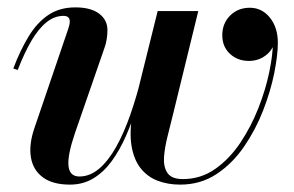

<svg xmlns="http://www.w3.org/2000/svg" viewBox="-20 -490 796 520"><path d="M468 10Q434.5 10 407 -0.5Q379.5 -11 361 -34.2Q342.5 -57.5 336.2 -95.2Q330 -133 339.5 -188L407 -460H517L450 -186Q442.5 -154.5 434.2 -122.5Q426 -90.5 424.2 -64Q422.5 -37.5 433.8 -21.2Q445 -5 475.5 -5Q523.5 -5 562.5 -32.2Q601.5 -59.5 630.8 -103.2Q660 -147 679.8 -197.2Q699.5 -247.5 709.2 -294.5Q719 -341.5 719 -374Q719 -409.5 702 -433Q685 -456.5 656.5 -456.5V-468Q678.5 -468 694 -456.8Q709.5 -445.5 717.8 -429.2Q726 -413 726 -397Q726 -363.5 704.8 -344.2Q683.5 -325 654 -325Q623.5 -325 602.8 -344.2Q582 -363.5 582 -394.5Q582 -426.5 603.2 -447.8Q624.5 -469 656.5 -469Q689.5 -469 711 -442.2Q732.5 -415.5 732.5 -374Q732.5 -341 722.8 -292.2Q713 -243.5 692.8 -191.2Q672.5 -139 641.2 -93.2Q610 -47.5 566.8 -18.8Q523.5 10 468 10ZM169.5 10Q122.5 10 96 -9.8Q69.5 -29.5 63.8 -63.5Q58 -97.5 72.5 -141L164.5 -411Q166 -415.5 167.5 -421.2Q169 -427 169 -431.5Q169 -447 152 -447Q127.5 -447 106 -429.8Q84.5 -412.5 65.2 -379.8Q46 -347 28 -300.5L16 -304.5Q35 -354.5 57.8 -391.8Q80.5 -429 111 -449.5Q141.5 -470 184 -470Q226 -470 248.5 -453Q271 -436 271 -408.5Q271 -397 269 -384Q267 -371 263 -360.5L182.5 -128Q162.5 -69 165.5 -40.5Q168.5 -12 195 -12Q223.5 -12 248.5 -33.2Q273.5 -54.5 294.5 -92Q315.5 -129.5 333 -179.5Q350.5 -229.5 364.5 -287H374.5Q364 -244 350.8 -201.5Q337.5 -159 320.8 -121Q304 -83 282.5 -53.5Q261 -24 233 -7Q205 10 169.5 10Z"/></svg>

Font: Bodoni Moda 18pt SemiBold
Style: Italic
Weight: 600
Italic angle: -13°
Designer: Owen Earl
Foundry: indestructible type
Version: Version 2.005